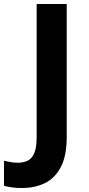

<svg xmlns="http://www.w3.org/2000/svg" viewBox="-94 -734 445 964"><path d="M14.6 210Q-14.4 210 -36.2 206.5Q-58 203 -74 199V73Q-58.2 77 -40.5 80Q-22.7 83 -3 83Q23 83 44.5 73Q66 63 78 35Q90 7 90 -45V-714H241V-46Q241 46 212.5 102.5Q184 159 133.2 184.5Q82.4 210 14.6 210Z"/></svg>

Font: Noto Sans Telugu
Style: Regular
Weight: 400
Designer: Jelle Bosma - Monotype Design Team
Foundry: Monotype Imaging Inc.
Version: Version 2.003